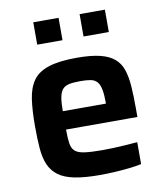

<svg xmlns="http://www.w3.org/2000/svg" viewBox="-81 -771 719 845"><g transform="rotate(-10 278.5 -348.5)"><path d="M298 8Q230 8 185 -1Q140 -10 113.5 -29.5Q87 -49 73.5 -79.5Q60 -110 56.5 -153.5Q53 -197 53 -254Q53 -322 60 -372Q67 -422 89.5 -454.5Q112 -487 159.5 -502.5Q207 -518 286 -518Q350 -518 390 -508Q430 -498 453.5 -478Q477 -458 487.5 -426.5Q498 -395 501 -352Q504 -309 504 -254V-215H185Q185 -177 188.5 -153.5Q192 -130 205.5 -118Q219 -106 248.5 -102Q278 -98 329 -98Q350 -98 376.5 -99Q403 -100 431.5 -102Q460 -104 484 -106V-8Q462 -3 430.5 0.5Q399 4 364.5 6Q330 8 298 8ZM378 -281V-297Q378 -336 373.5 -359.5Q369 -383 358.5 -395Q348 -407 330 -410.5Q312 -414 284 -414Q251 -414 232 -409.5Q213 -405 203 -392.5Q193 -380 189 -356.5Q185 -333 185 -297H396ZM125 -605V-705H238V-605ZM332 -605V-705H445V-605Z"/></g></svg>

Font: Saira Thin SemiBold
Style: Regular
Weight: 600
Version: Version 1.101